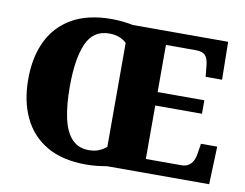

<svg xmlns="http://www.w3.org/2000/svg" viewBox="-79 -835 1221 955"><g transform="rotate(10 531.5 -357.5)"><path d="M411 10Q291 10 212 -36Q133 -82 93.5 -165Q54 -248 54 -359Q54 -470 93.5 -552Q133 -634 212.5 -679.5Q292 -725 412 -725Q438 -725 467.5 -722Q497 -719 520 -714H1001L1004 -523H921L916 -573Q914 -600 907 -615.5Q900 -631 886.5 -638Q873 -645 849 -645H699V-407H935V-339H699V-69H878Q900 -69 914 -78Q928 -87 936.5 -103Q945 -119 948 -141L956 -191H1038L1031 0H515Q493 4 465 7Q437 10 411 10ZM411 -63Q440 -63 461 -71.5Q482 -80 500 -95V-620Q486 -634 464 -643Q442 -652 412 -652Q331 -652 297.5 -575Q264 -498 264 -358Q264 -265 278.5 -199Q293 -133 325.5 -98Q358 -63 411 -63Z"/></g></svg>

Font: Noto Serif Khmer Black
Style: Regular
Weight: 900
Version: Version 2.003